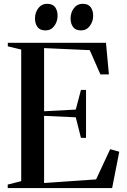

<svg xmlns="http://www.w3.org/2000/svg" viewBox="-20 -962 647 982"><path d="M88.5 -35.5V-708.5L20 -725V-743H522L537 -581.5H493.5L439 -705.5L205.5 -716V-393L367.5 -401.5L394 -502H420V-257H394L367.5 -362L205.5 -369.5V-26L471.5 -44.5L543.5 -199L590 -186L553.5 0H19.5V-18ZM212.5 -806.5Q184.5 -806.5 171.8 -823.8Q159 -841 159 -868Q159 -898 176 -920.2Q193 -942.5 220 -942.5H221Q249.5 -942.5 262 -925.2Q274.5 -908 274.5 -881Q274.5 -852.5 257.8 -829.5Q241 -806.5 213.5 -806.5ZM394 -806.5Q366.5 -806.5 353.8 -823.8Q341 -841 341 -868Q341 -898 358 -920.2Q375 -942.5 402 -942.5H403Q431 -942.5 443.8 -925.2Q456.5 -908 456.5 -881Q456.5 -852.5 439.5 -829.5Q422.5 -806.5 395 -806.5Z"/></svg>

Font: Merriweather 144pt Medium
Style: Regular
Weight: 500
Version: Version 2.100